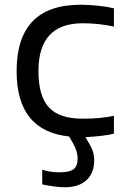

<svg xmlns="http://www.w3.org/2000/svg" viewBox="-20 -569 546 809"><path d="M253 220Q233 220 207 216.5Q181 213 158 208V146Q189 157 231 157Q273 157 290 144Q307 131 307 99Q307 79 299 58.5Q291 38 271 6Q50 -17 50 -269Q50 -549 319 -549Q354 -549 392.5 -545Q431 -541 460 -534V-457Q395 -471 329 -471Q142 -471 142 -270Q142 -164 186 -116.5Q230 -69 327 -69Q365 -69 395 -71.5Q425 -74 460 -81V-6Q438 0 406 3.5Q374 7 340 9Q362 44 369.5 64Q377 84 377 106Q377 160 344.5 190Q312 220 253 220Z"/></svg>

Font: Encode Sans Wide
Style: Regular
Weight: 400
Designer: Pablo Impallari, Andres Torresi
Foundry: Pablo Impallari, Andres Torresi
Version: Version 1.000; ttfautohint (v1.00) -l 8 -r 50 -G 200 -x 14 -